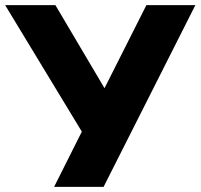

<svg xmlns="http://www.w3.org/2000/svg" viewBox="-47 -725 778 745"><path d="M163 0 285 -243 284 -192 -27 -705H168L372 -360H347L521 -705H711L355 0Z"/></svg>

Font: Nunito Sans 11pt Black
Style: Regular
Weight: 900
Version: Version 3.101;gftools[0.9.27]